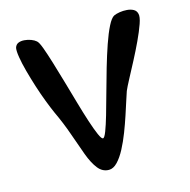

<svg xmlns="http://www.w3.org/2000/svg" viewBox="-113 -896 995 1008"><g transform="rotate(-15 384.5 -391.5)"><path d="M554 -374Q549 -360 538.5 -327Q528 -294 514 -251.5Q500 -209 483 -165Q466 -121 446 -83Q426 -45 403.5 -21.5Q381 2 357 2Q322 2 298 -28.5Q274 -59 254.5 -111.5Q235 -164 212.5 -229.5Q190 -295 157 -365Q145 -392 129 -433.5Q113 -475 98 -522Q83 -569 71 -613.5Q59 -658 53.5 -692.5Q48 -727 51 -743Q56 -760 70 -766Q84 -772 103 -770.5Q122 -769 139 -762.5Q156 -756 166 -747Q176 -739 189 -703.5Q202 -668 218 -615.5Q234 -563 251.5 -502.5Q269 -442 286 -382.5Q303 -323 319 -274Q335 -225 348 -195.5Q361 -166 369 -166Q377 -166 389 -197Q401 -228 416 -279.5Q431 -331 448 -393.5Q465 -456 483.5 -519.5Q502 -583 521 -638Q540 -693 558.5 -729.5Q577 -766 593 -774Q606 -780 625 -783Q644 -786 664 -784.5Q684 -783 699 -775Q714 -767 718 -750Q723 -733 710 -696Q697 -659 675 -612Q653 -565 628 -517.5Q603 -470 582.5 -431.5Q562 -393 554 -374Z"/></g></svg>

Font: VLove default
Style: Regular
Weight: 400
Designer: Dr Anirban Mitra
Foundry: Dr Anirban Mitra
Version: Version 1.000